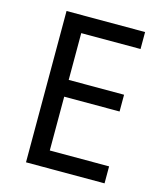

<svg xmlns="http://www.w3.org/2000/svg" viewBox="-108 -795 744 875"><g transform="rotate(15 264.0 -357.0)"><path d="M467.8 0H97.2V-713.9H467.8V-633.8H188V-413.1H449.2V-334H188V-80.1H467.8Z"/></g></svg>

Font: Genotype
Style: Regular
Weight: 400
Foundry: Ascender Corporation
Version: Version 1.00